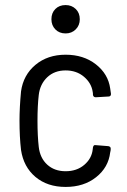

<svg xmlns="http://www.w3.org/2000/svg" viewBox="-20 -730 501 758"><path d="M63 -138Q57 -189 57 -254Q57 -305 63 -369Q72 -434 120 -474Q168 -514 239 -514Q310 -514 358.5 -476Q407 -438 415 -381L418 -360V-358Q418 -354 415.5 -351.5Q413 -349 409 -349L358 -346Q349 -346 347 -355Q347 -364 346 -367Q341 -402 311.5 -427Q282 -452 239 -452Q195 -452 166.5 -425Q138 -398 133 -355Q128 -312 128 -253Q128 -193 133 -150Q138 -106 166.5 -80Q195 -54 239 -54Q283 -54 312.5 -79Q342 -104 346 -140L347 -148Q349 -159 358 -157L408 -153Q417 -151 417 -144V-140Q417 -136 415 -128Q408 -69 359.5 -30.5Q311 8 239 8Q167 8 120 -31.5Q73 -71 63 -138ZM183 -654Q183 -679 198.5 -694.5Q214 -710 239 -710Q263 -710 279 -694.5Q295 -679 295 -654Q295 -630 279 -614Q263 -598 239 -598Q214 -598 198.5 -614Q183 -630 183 -654Z"/></svg>

Font: Barlow Semi Condensed
Style: Regular
Weight: 400
Width: 4
Designer: Jeremy Tribby
Foundry: Tribby Type
Version: Version 1.408;December 10, 2018;FontCreator 11.5.0.2430 64-b